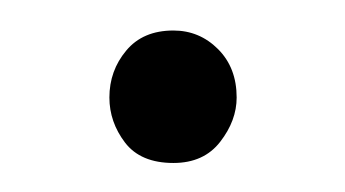

<svg xmlns="http://www.w3.org/2000/svg" viewBox="-20 -340 232 129"><path d="M96.5 -230.5Q74.5 -230.5 64 -244.2Q53.5 -258 53.5 -274.5Q53.5 -292.5 64.8 -306Q76 -319.5 96.5 -319.5Q114 -319.5 126.5 -307Q139 -294.5 139 -274.5Q139 -259 128 -244.8Q117 -230.5 96.5 -230.5Z"/></svg>

Font: Argentum Novus Light
Style: Regular
Weight: 300
Designer: Julieta Ulanovsky (font) & Cristiano Sobral (main changes)
Foundry: Julieta Ulanovsky (font) & Cristiano Sobral (main changes)
Version: Version 3.00;November 27, 2020;FontCreator 13.0.0.2655 64-bi